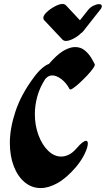

<svg xmlns="http://www.w3.org/2000/svg" viewBox="-20 -939 537 975"><path d="M333 -487Q317 -518 292 -537Q267 -556 245 -556Q230 -556 217 -545Q213 -541 210 -538Q182 -495 169.5 -449.5Q157 -404 157 -360Q157 -302 175.5 -252.5Q194 -203 224.5 -173.5Q255 -144 291 -144Q310 -144 329.5 -153.5Q349 -163 368 -185Q386 -206 398 -215Q410 -224 417 -224Q426 -224 426 -210Q426 -192 410.5 -159Q395 -126 366 -91Q318 -35 272.5 -9.5Q227 16 187 16Q141 16 105.5 -13.5Q70 -43 50 -95Q30 -147 30 -213Q30 -287 58.5 -373Q87 -459 151 -545Q173 -575 193.5 -592.5Q214 -610 228 -614Q238 -626 249 -637Q283 -672 311 -686Q339 -700 361 -700Q390 -700 410 -683.5Q430 -667 442.5 -646.5Q455 -626 461 -613Q464 -608 452.5 -591.5Q441 -575 422.5 -555.5Q404 -536 384.5 -518Q365 -500 350.5 -490.5Q336 -481 333 -487ZM313 -914 386 -836 427 -888Q438 -902 454.5 -910Q471 -918 482 -918Q497 -918 497 -908Q497 -899 489 -890L404 -782Q399 -775 391 -770Q375 -754 352.5 -742.5Q330 -731 314 -731Q306 -731 299 -736L203 -838Q200 -843 200 -848Q200 -861 217.5 -877.5Q235 -894 258.5 -906.5Q282 -919 298 -919Q306 -919 313 -914Z"/></svg>

Font: Ga Maamli
Style: Regular
Weight: 400
Designer: Afotey Clement Nii Odai, Ama Asantewa Diaka, David Abbey-Thompson
Foundry: Sorkin Type Co.
Version: Version 1.000; ttfautohint (v1.8.4.7-5d5b)